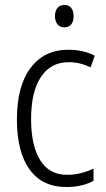

<svg xmlns="http://www.w3.org/2000/svg" viewBox="-20 -742 425 772"><path d="M48 -262Q48 -396 103 -469Q158 -542 255 -542Q315 -542 361 -518L344 -471Q302 -492 256 -492Q184 -492 144.5 -432.5Q105 -373 105 -263Q105 -157 141.5 -98Q178 -39 250 -39Q303 -39 356 -64V-15Q311 10 247 10Q150 10 99 -60.5Q48 -131 48 -262ZM276 -677Q276 -656 266.5 -644Q257 -632 239 -632Q221 -632 211 -644.5Q201 -657 201 -677Q201 -698 211 -710Q221 -722 239 -722Q257 -722 266.5 -710Q276 -698 276 -677Z"/></svg>

Font: Noto Sans Display Light Narrow
Style: Regular
Weight: 300
Width: 4
Designer: Monotype Design team
Foundry: Monotype Imaging Inc.
Version: Version 1.000